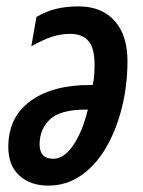

<svg xmlns="http://www.w3.org/2000/svg" viewBox="-20 -571 447 601"><path d="M131 10Q75 10 40.5 -21.5Q6 -53 6 -111Q6 -204 75 -254.5Q144 -305 262 -305H270Q274 -321 275 -337Q276 -353 276 -369Q276 -420 257 -442.5Q238 -465 200 -465Q171 -465 143 -456Q115 -447 78 -426L94 -518Q125 -536 156.5 -543.5Q188 -551 226 -551Q298 -551 338.5 -506Q379 -461 379 -380Q379 -304 361.5 -234Q344 -164 312 -109Q280 -54 234 -22Q188 10 131 10ZM147 -74Q180 -74 209 -116Q238 -158 255 -228H249Q169 -228 136.5 -197.5Q104 -167 104 -119Q104 -74 147 -74Z"/></svg>

Font: Noto Sans ExtraCondensed SemiBold
Style: Italic
Weight: 600
Width: 2
Italic angle: -12°
Designer: Monotype Design Team
Foundry: Monotype Imaging Inc.
Version: Version 2.013; ttfautohint (v1.8.4.7-5d5b)